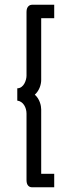

<svg xmlns="http://www.w3.org/2000/svg" viewBox="-20 -760 299 811"><path d="M154 -683H209V-740H115C108 -740 92 -735 92 -710V-440C92 -423 81 -387 53 -387V-335C78 -332 92 -306 92 -280V1C92 24 104 31 115 31H209V-26H154V-298C154 -313 148 -342 127 -360C148 -379 154 -406 154 -422Z"/></svg>

Font: FIGSv2-sans-serif
Style: Regular
Weight: 400
Designer: Matt McInerney, Pablo Impallari, Rodrigo Fuenzalida,Mirko Velimirovic
Foundry: Matt McInerney, Pablo Impallari, Rodrigo Fuenzalida
Version: Version 4.021;hotconv 1.0.109;makeotfexe 2.5.65596